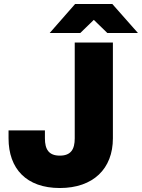

<svg xmlns="http://www.w3.org/2000/svg" viewBox="-20 -934 714 966"><path d="M281 12C449 12 548 -85 548 -238V-720H356V-238C356 -183 337 -151 281 -151C225 -151 206 -183 206 -238V-278H23V-238C23 -85 113 12 281 12ZM230 -768H384L452 -834L520 -768H674L545 -914H358Z"/></svg>

Font: Aspekta 850
Style: Regular
Weight: 850
Designer: Ivo Dolenc
Version: Version 2.000